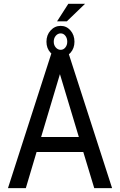

<svg xmlns="http://www.w3.org/2000/svg" viewBox="-20 -967 616 987"><path d="M191.4 -262.7H385.3L288.1 -585.9ZM408.2 -185.5H168L112.8 0H21L250 -710.9H326.7L556.2 0H464.4ZM256.3 -752.4Q256.3 -734.9 266.8 -722.9Q277.3 -710.9 292 -710.9Q306.2 -710.9 315.9 -722.9Q325.7 -734.9 325.7 -752.4Q325.7 -771 315.9 -783.2Q306.2 -795.4 292 -795.4Q277.3 -795.4 266.8 -783.2Q256.3 -771 256.3 -752.4ZM218.8 -752.4Q218.8 -787.1 240.2 -810.5Q261.7 -834 292 -834Q321.8 -834 342.3 -810.5Q362.8 -787.1 362.8 -752.4Q362.8 -718.8 342.5 -695.8Q322.3 -672.9 292 -672.9Q261.7 -672.9 240.2 -695.6Q218.8 -718.3 218.8 -752.4ZM331.1 -947.3H417L323.7 -857.4H273.4Z"/></svg>

Font: MAUL Condensed
Style: Condensed Regular
Weight: 400
Designer: MAUL
Version: Version 1.0; 2020; ttfautohint (v1.8.3)